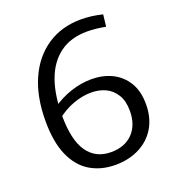

<svg xmlns="http://www.w3.org/2000/svg" viewBox="-130 -811 848 925"><g transform="rotate(-20 293.5 -349.0)"><path d="M132 -291 129 -350Q177 -384 230.5 -401.5Q284 -419 336 -419Q394 -419 440.5 -396.5Q487 -374 515 -329Q543 -284 543 -216Q543 -147 513 -96.5Q483 -46 429 -18.5Q375 9 306 9Q233 9 177.5 -24Q122 -57 91 -126.5Q60 -196 60 -304Q60 -428 100 -518Q140 -608 214 -657.5Q288 -707 388 -707Q440 -707 497 -693L490 -632Q465 -637 441 -639.5Q417 -642 396 -642Q311 -642 255 -600.5Q199 -559 171.5 -483.5Q144 -408 144 -303Q144 -177 186 -116.5Q228 -56 307 -56Q377 -56 418 -98Q459 -140 459 -213Q459 -263 439 -295.5Q419 -328 386.5 -343.5Q354 -359 312 -359Q269 -359 221.5 -342Q174 -325 132 -291Z"/></g></svg>

Font: Bitter Thin
Style: Regular
Weight: 400
Version: Version 3.021